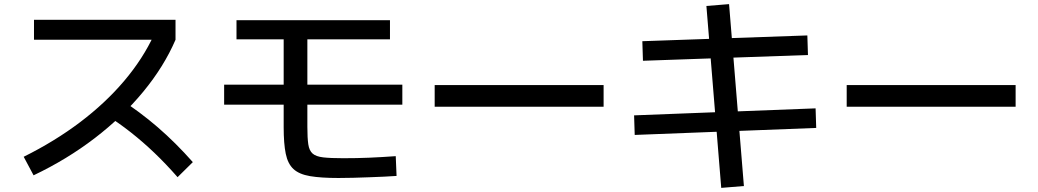

<svg xmlns="http://www.w3.org/2000/svg" viewBox="-20 -826 5040 932"><path d="M95 -65Q246 -140 369 -233Q492 -326 583 -433.5Q674 -541 728 -658L759 -633H145V-730H832V-633Q776 -503 675.5 -381Q575 -259 440 -155.5Q305 -52 143 25ZM842 34Q785 -31 729.5 -84Q674 -137 615 -183.5Q556 -230 488 -273L557 -349Q658 -284 745.5 -208.5Q833 -133 916 -39Z M1623 38Q1538 38 1485 29Q1432 20 1404.5 -5.5Q1377 -31 1367 -80Q1357 -129 1357 -208V-635H1128V-728H1873V-635H1472V-210Q1472 -156 1476.5 -125.5Q1481 -95 1497.5 -80.5Q1514 -66 1549.5 -62Q1585 -58 1646 -58Q1713 -58 1772 -60.5Q1831 -63 1901 -68L1905 28Q1880 30 1845 31.5Q1810 33 1771.5 34.5Q1733 36 1694.5 37Q1656 38 1623 38ZM1068 -318V-415H1933V-318Z M2090 -308V-413H2910V-308Z M3481 86 3409 -797 3519 -806 3591 77ZM3061 -171 3058 -266 3939 -300 3942 -205ZM3101 -531 3098 -626 3899 -654 3902 -559Z M4090 -308V-413H4910V-308Z"/></svg>

Font: M PLUS 1 Thin Medium
Style: Regular
Weight: 500
Version: Version 1.001